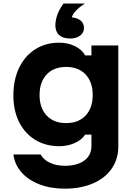

<svg xmlns="http://www.w3.org/2000/svg" viewBox="-20 -877 790 1115"><path d="M356.1 218.6Q274.8 218.6 209.7 193.8Q144.5 169 104.9 123.8Q65.3 78.7 57.7 20H215.7Q232.7 50.5 269.9 68.2Q307.2 85.8 356.1 85.8Q428.6 85.8 469.8 55.2Q511 24.7 511 -30V-95.3H474.5Q455.1 -64.7 413.9 -46.3Q372.7 -28 324.3 -28Q245 -28 184.6 -64.8Q124.2 -101.7 90.9 -168.3Q57.7 -234.8 57.7 -322.6Q57.7 -413.8 90.9 -483.1Q124.2 -552.5 184.6 -590.8Q245 -629.1 324.3 -629.1Q374.3 -629.1 415.5 -608.8Q456.7 -588.5 474.5 -555.2H511V-613.1H667V-26.6Q667 46.4 628.8 102Q590.5 157.7 519.9 188.1Q449.3 218.6 356.1 218.6ZM364 -162.2Q435.9 -162.2 477.1 -205.9Q518.3 -249.7 518.3 -325.3Q518.3 -400.9 477.1 -444.6Q435.9 -488.3 364.1 -488.3Q292.3 -488.3 251 -444.6Q209.8 -400.9 209.8 -325.3Q209.8 -249.7 251 -205.9Q292.2 -162.2 364 -162.2ZM467.8 -715Q467.8 -687.4 445.7 -670.4Q423.5 -653.4 386.6 -653.4Q349.7 -653.4 327.6 -670.4Q305.5 -687.4 305.5 -715Q305.5 -742.6 327.6 -759.6Q349.7 -776.6 386.6 -776.6Q423.5 -776.6 445.7 -759.6Q467.8 -742.6 467.8 -715ZM395.8 -768.6 386.6 -653.4Q345.7 -653.4 323.6 -673.4Q301.5 -693.4 301.5 -730Q301.5 -761 314.6 -795.3Q327.8 -829.5 349.4 -856.6H473.8Q440.1 -836.2 418.6 -812.2Q397.1 -788.2 395.8 -768.6Z"/></svg>

Font: Martian Mono sWd Rg
Style: Regular
Weight: 400
Width: 6
Monospace: yes
Designer: Roman Shamin
Foundry: Evil Martians
Version: Version 1.000